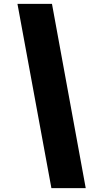

<svg xmlns="http://www.w3.org/2000/svg" viewBox="-20 -760 506 990"><path d="M248 -740 422 210H245L70 -740Z"/></svg>

Font: Georama Extended Black
Style: Italic
Weight: 900
Width: 7
Italic angle: -9°
Designer: Jean-Baptiste Levee
Foundry: Production Type
Version: Version 1.000